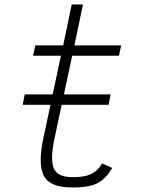

<svg xmlns="http://www.w3.org/2000/svg" viewBox="-20 -820 640 854"><path d="M81 -354 90 -400H472L463 -354ZM301 14Q202 14 175 -38Q148 -90 173 -206L251 -572H127L137 -618H261L299 -800H349L311 -618H519L509 -572H301L222 -202Q203 -112 219 -72Q235 -32 302 -32Q338 -32 362.5 -38Q387 -44 404 -57.5Q421 -71 434 -93L479 -73Q459 -39 436 -20Q413 -1 381 6.5Q349 14 301 14Z"/></svg>

Font: Victor Mono Thin
Style: Italic
Weight: 100
Italic angle: -12°
Monospace: yes
Designer: Rune Bjørnerås
Version: Version 1.561;gftools[0.9.30]